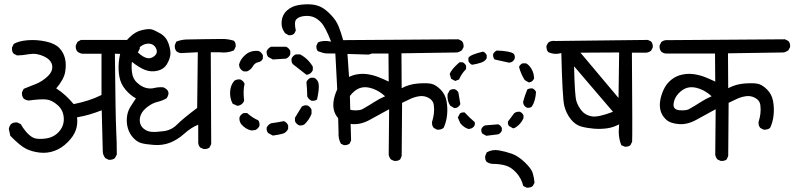

<svg xmlns="http://www.w3.org/2000/svg" viewBox="-20 -741 3650 882"><path d="M479.5 -6.8 463.9 -14.6Q452.1 -29.3 452.1 -46.9L447.3 -234.4Q417 -222.7 390.1 -214.8Q363.3 -207 334 -202.1Q337.9 -170.9 328.1 -143.1Q318.4 -115.2 290.5 -87.4Q262.7 -59.6 230 -47.9Q197.3 -36.1 162.6 -40Q127.9 -43.9 100.6 -57.1Q73.2 -70.3 27.3 -117.2L20.5 -148.4Q22.5 -161.1 30.3 -170.9Q41 -179.7 58.6 -178.7L75.2 -170.9Q83 -156.2 98.6 -137.2Q114.3 -118.2 131.8 -108.9Q149.4 -99.6 188.5 -104.5Q227.5 -109.4 251.5 -136.7Q275.4 -164.1 272.9 -199.7Q270.5 -235.4 245.1 -257.8Q219.7 -280.3 194.8 -283.7Q169.9 -287.1 112.3 -279.3Q98.6 -280.3 88.9 -288.1Q79.1 -299.8 81.1 -317.4L88.9 -333Q119.1 -344.7 147.5 -356.4Q175.8 -368.2 199.7 -391.1Q223.6 -414.1 219.7 -439.9Q215.8 -465.8 182.1 -481.9Q148.4 -498 113.8 -492.2Q79.1 -486.3 58.6 -486.3L43 -494.1Q33.2 -504.9 35.2 -522.5L43 -539.1Q65.4 -552.7 106.9 -556.2Q148.4 -559.6 190.9 -550.3Q233.4 -541 252.9 -520Q272.5 -499 278.8 -471.7Q285.2 -444.3 279.3 -410.2Q273.4 -376 238.3 -335Q281.2 -307.6 318.4 -262.7Q356.4 -270.5 386.7 -280.3Q417 -290 446.3 -304.7V-494.1H358.4Q345.7 -496.1 335.9 -503.9Q326.2 -514.6 328.1 -532.2L335.9 -548.8L351.6 -557.6H586.9Q603.5 -557.6 614.3 -547.9Q624 -535.2 622.1 -517.6L614.3 -502Q599.6 -492.2 582 -492.2L507.8 -494.1Q510.7 -201.2 513.7 -144.5Q516.6 -87.9 516.6 -31.2L507.8 -14.6Q497.1 -5.9 479.5 -6.8Z M915 -56.6 899.4 -63.5Q891.6 -73.2 890.6 -85V-168Q859.4 -156.2 827.1 -127.4Q794.9 -98.6 760.7 -85.4Q726.6 -72.3 687 -75.2Q647.5 -78.1 627.9 -84Q608.4 -89.8 591.3 -108.9Q574.2 -127.9 567.4 -151.9Q560.5 -175.8 563 -201.7Q565.4 -227.5 578.1 -248.5Q590.8 -269.5 604.5 -289.1Q579.1 -302.7 556.6 -329.1Q534.2 -355.5 528.3 -389.2Q522.5 -422.9 525.9 -456.1Q529.3 -489.3 538.1 -515.6Q546.9 -542 574.2 -568.8Q601.6 -595.7 631.3 -602.5Q661.1 -609.4 674.8 -606.4Q688.5 -603.5 716.3 -587.4Q744.1 -571.3 754.9 -539.1Q765.6 -506.8 762.2 -486.3Q758.8 -465.8 745.6 -444.3Q732.4 -422.9 703.6 -416Q674.8 -409.2 647.5 -419.4Q620.1 -429.7 585.9 -457Q583 -431.6 586.9 -404.8Q590.8 -377.9 610.4 -360.4Q629.9 -342.8 649.9 -337.4Q669.9 -332 689.5 -336.9Q709 -341.8 730.5 -339.8Q768.6 -323.2 745.1 -289.1Q725.6 -278.3 703.1 -272.9Q680.7 -267.6 658.7 -251Q636.7 -234.4 628.4 -216.8Q620.1 -199.2 622.6 -180.7Q625 -162.1 640.6 -149.4Q656.2 -136.7 677.2 -135.3Q698.2 -133.8 733.4 -138.7Q768.6 -143.6 793.9 -169.4Q819.3 -195.3 885.7 -245.1L888.7 -501L811.5 -497.1Q799.8 -498 790 -505.9Q781.2 -517.6 783.2 -534.2L790 -549.8Q811.5 -558.6 836.4 -559.6Q861.3 -560.5 914.1 -561Q966.8 -561.5 997.6 -562Q1028.3 -562.5 1054.7 -553.7Q1064.5 -543 1062.5 -526.4L1054.7 -509.8Q1025.4 -496.1 988.3 -501H948.2L950.2 -79.1L942.4 -63.5Q931.6 -54.7 915 -56.6ZM605.5 -507.8Q650.4 -461.9 679.2 -477.1Q708 -492.2 697.8 -516.6Q687.5 -541 660.2 -540.5Q632.8 -540 605.5 -507.8Z M1559.6 -74.2 1545.9 -81.1Q1533.2 -104.5 1535.2 -133.8Q1531.2 -304.7 1527.8 -356.9Q1524.4 -409.2 1520.5 -495.1Q1492.2 -495.1 1479 -495.6Q1465.8 -496.1 1440.4 -505.9Q1431.6 -515.6 1433.6 -531.2L1440.4 -545.9Q1464.8 -557.6 1501 -549.8Q1474.6 -617.2 1455.6 -637.2Q1436.5 -657.2 1417.5 -663.6Q1398.4 -669.9 1375.5 -667Q1352.5 -664.1 1341.3 -652.3Q1330.1 -640.6 1338.9 -600.6L1331.1 -585.9Q1321.3 -578.1 1305.7 -579.1L1289.1 -588.9Q1270.5 -614.3 1273.9 -644.5Q1277.3 -674.8 1299.3 -693.8Q1321.3 -712.9 1352.1 -717.8Q1382.8 -722.7 1408.7 -720.7Q1434.6 -718.8 1455.1 -708.5Q1475.6 -698.2 1500 -672.9Q1524.4 -647.5 1535.6 -619.6Q1546.9 -591.8 1558.6 -548.8L1680.7 -545.9L1694.3 -539.1Q1703.1 -528.3 1701.2 -512.7L1694.3 -499Q1684.6 -492.2 1672.9 -490.2L1576.2 -493.2Q1585 -371.1 1586.4 -332Q1587.9 -293 1592.8 -95.7L1585.9 -81.1Q1575.2 -73.2 1559.6 -74.2ZM1233.4 -118.2 1211.9 -129.9Q1203.1 -139.6 1205.1 -155.3Q1211.9 -168.9 1225.6 -174.8Q1254.9 -178.7 1284.2 -184.6Q1297.9 -178.7 1303.7 -165V-149.4Q1295.9 -131.8 1279.3 -127Q1262.7 -122.1 1233.4 -118.2ZM1134.8 -141.6Q1107.4 -147.5 1087.9 -170.9Q1078.1 -184.6 1080.1 -202.1Q1085.9 -215.8 1099.6 -221.7H1115.2Q1140.6 -199.2 1166 -188.5Q1173.8 -178.7 1171.9 -163.1Q1166 -149.4 1152.3 -143.6ZM1354.5 -165Q1340.8 -170.9 1335 -184.6V-200.2L1366.2 -251Q1376 -258.8 1391.6 -256.8Q1405.3 -251 1411.1 -237.3V-217.8Q1401.4 -192.4 1379.9 -170.9Q1370.1 -163.1 1354.5 -165ZM1070.3 -254.9 1048.8 -264.6Q1035.2 -290 1037.1 -320.3Q1039.1 -350.6 1056.6 -370.1Q1068.4 -377.9 1084 -376Q1097.7 -370.1 1103.5 -356.4Q1095.7 -323.2 1101.6 -278.3Q1095.7 -262.7 1080.1 -256.8ZM1411.1 -278.3Q1397.5 -284.2 1391.6 -297.9Q1390.6 -334 1387.7 -364.3Q1393.6 -377.9 1407.2 -383.8H1422.9Q1440.4 -376 1443.8 -355Q1447.3 -334 1436.5 -284.2Q1426.8 -276.4 1411.1 -278.3ZM1387.7 -397.5 1325.2 -446.3Q1317.4 -456.1 1319.3 -471.7Q1325.2 -485.4 1338.9 -491.2H1358.4Q1395.5 -471.7 1417 -434.6V-418.9Q1411.1 -405.3 1397.5 -399.4ZM1099.6 -413.1Q1085.9 -418.9 1080.1 -432.6L1078.1 -444.3Q1084 -469.7 1108.4 -490.2Q1132.8 -510.7 1168 -506.8Q1181.6 -501 1187.5 -487.3V-471.7Q1181.6 -458 1166 -455.1Q1150.4 -452.1 1141.6 -436.5Q1132.8 -420.9 1115.2 -413.1ZM1233.4 -467.8 1211.9 -479.5Q1203.1 -491.2 1205.1 -506.8Q1211.9 -520.5 1225.6 -526.4H1293.9Q1307.6 -520.5 1313.5 -506.8V-491.2Q1307.6 -477.5 1293.9 -471.7Z M1790 -2 1775.4 -8.8Q1767.6 -18.6 1765.6 -30.3L1767.6 -239.3Q1721.7 -214.8 1680.2 -191.4Q1638.7 -168 1599.6 -170.9Q1560.5 -173.8 1542 -189.9Q1523.4 -206.1 1516.1 -227.5Q1508.8 -249 1512.2 -274.9Q1515.6 -300.8 1528.3 -328.6Q1541 -356.4 1563.5 -374.5Q1585.9 -392.6 1614.3 -398.4Q1642.6 -404.3 1669.9 -399.9Q1697.3 -395.5 1720.2 -386.2Q1743.2 -377 1765.6 -366.2L1764.6 -495.1H1539.1Q1526.4 -496.1 1517.6 -503.9Q1508.8 -514.6 1509.8 -531.2L1517.6 -547.9Q1531.2 -558.6 1549.8 -556.6L2085.9 -560.5L2101.6 -552.7Q2111.3 -542 2109.4 -524.4L2101.6 -509.8Q2090.8 -502 2079.1 -500L1824.2 -496.1L1825.2 -335.9Q1860.4 -354.5 1899.9 -357.4Q1939.5 -360.4 1960 -356.4Q1980.5 -352.5 2002.9 -330.6Q2025.4 -308.6 2031.2 -276.9Q2037.1 -245.1 2033.7 -212.4Q2030.3 -179.7 2017.6 -153.3Q2004.9 -143.6 1987.3 -145.5L1972.7 -153.3Q1962.9 -164.1 1964.8 -181.6Q1970.7 -199.2 1973.1 -218.8Q1975.6 -238.3 1972.7 -259.3Q1969.7 -280.3 1948.7 -291.5Q1927.7 -302.7 1904.8 -298.8Q1881.8 -294.9 1863.8 -286.1Q1845.7 -277.3 1827.1 -268.6L1825.2 -24.4L1818.4 -8.8Q1807.6 0 1790 -2ZM1649.4 -242.2Q1673.8 -255.9 1698.7 -272Q1723.6 -288.1 1749 -298.8Q1723.6 -322.3 1694.3 -333Q1665 -343.8 1641.6 -338.9Q1618.2 -334 1597.7 -312.5Q1577.1 -291 1574.2 -263.7Q1571.3 -236.3 1604 -234.4Q1636.7 -232.4 1649.4 -242.2Z M2399.4 121.1 2383.8 113.3Q2375 78.1 2352.1 52.7Q2329.1 27.3 2302.7 19.5Q2276.4 11.7 2239.3 11.7Q2226.6 9.8 2215.8 2.9Q2207 -7.8 2209 -24.4L2215.8 -41Q2241.2 -55.7 2272 -50.3Q2302.7 -44.9 2331.5 -34.7Q2360.4 -24.4 2390.6 4.4Q2420.9 33.2 2427.2 54.2Q2433.6 75.2 2435.5 98.6L2427.7 113.3Q2417 122.1 2399.4 121.1ZM2213.9 -117.2 2196.3 -127Q2189.5 -134.8 2191.4 -148.4Q2196.3 -160.2 2208 -165L2268.6 -169.9Q2280.3 -165 2285.2 -153.3V-140.6Q2280.3 -128.9 2268.6 -124ZM2131.8 -148.4Q2110.4 -155.3 2094.7 -174.8L2083 -201.2L2092.8 -219.7Q2100.6 -225.6 2114.3 -224.6Q2135.7 -201.2 2161.1 -179.7V-167Q2156.2 -155.3 2143.6 -150.4ZM2336.9 -151.4 2318.4 -162.1Q2311.5 -169.9 2313.5 -182.6L2341.8 -220.7Q2353.5 -229.5 2368.2 -227.5Q2379.9 -222.7 2384.8 -210.9V-198.2Q2373 -169.9 2344.7 -153.3ZM2067.4 -244.1 2047.9 -255.9Q2033.2 -278.3 2036.1 -308.6L2045.9 -326.2Q2056.6 -333 2069.3 -331.1Q2081.1 -326.2 2085.9 -315.4Q2089.8 -294.9 2094.7 -262.7Q2088.9 -251 2078.1 -246.1ZM2401.4 -246.1Q2389.6 -251 2384.8 -262.7L2382.8 -272.5Q2390.6 -301.8 2402.3 -330.1Q2412.1 -335.9 2425.8 -335Q2437.5 -330.1 2442.4 -318.4Q2439.5 -275.4 2422.9 -251Q2414.1 -244.1 2401.4 -246.1ZM2409.2 -362.3 2390.6 -373Q2373 -400.4 2364.3 -433.6Q2369.1 -445.3 2380.9 -450.2H2396.5Q2411.1 -442.4 2421.9 -423.8Q2432.6 -405.3 2433.6 -380.9Q2428.7 -369.1 2418 -364.3ZM2071.3 -369.1 2052.7 -378.9 2045.9 -400.4Q2051.8 -420.9 2090.8 -455.1H2104.5Q2116.2 -450.2 2121.1 -438.5V-423.8Q2099.6 -402.3 2088.9 -376ZM2148.4 -443.4Q2137.7 -448.2 2131.8 -460V-475.6Q2140.6 -490.2 2199.2 -503.9Q2210.9 -499 2215.8 -487.3V-473.6Q2209 -460 2190.9 -453.6Q2172.9 -447.3 2148.4 -443.4ZM2318.4 -453.1Q2285.2 -460 2252 -467.8Q2244.1 -477.5 2245.1 -492.2Q2251 -503.9 2261.7 -508.8Q2323.2 -506.8 2339.8 -494.1Q2346.7 -485.4 2344.7 -472.7Q2339.8 -460 2328.1 -455.1Z M2849.6 -67.4 2834 -74.2Q2822.3 -103.5 2822.3 -137.7L2824.2 -169.9Q2796.9 -155.3 2768.1 -151.4Q2739.3 -147.5 2708.5 -149.9Q2677.7 -152.3 2650.4 -159.7Q2623 -167 2602.1 -193.4Q2581.1 -219.7 2572.3 -254.4Q2563.5 -289.1 2558.6 -497.1Q2526.4 -488.3 2498 -502Q2489.3 -512.7 2490.2 -530.3L2498 -544.9Q2511.7 -555.7 2531.2 -552.7L2956.1 -557.6L2970.7 -550.8Q2980.5 -540 2978.5 -522.5L2970.7 -507.8Q2960 -500 2948.2 -499H2882.8Q2885.7 -118.2 2883.8 -89.8L2876 -74.2Q2866.2 -65.4 2849.6 -67.4ZM2795.9 -227.5 2617.2 -436.5Q2620.1 -300.8 2627.9 -276.4Q2635.7 -252 2652.3 -231.9Q2668.9 -211.9 2698.2 -206.5Q2727.5 -201.2 2795.9 -227.5ZM2824.2 -500 2646.5 -499 2821.3 -291Z M3290 -2 3275.4 -8.8Q3267.6 -18.6 3265.6 -30.3L3267.6 -239.3Q3221.7 -214.8 3180.2 -191.4Q3138.7 -168 3099.6 -170.9Q3060.5 -173.8 3042 -189.9Q3023.4 -206.1 3016.1 -227.5Q3008.8 -249 3012.2 -274.9Q3015.6 -300.8 3028.3 -328.6Q3041 -356.4 3063.5 -374.5Q3085.9 -392.6 3114.3 -398.4Q3142.6 -404.3 3169.9 -399.9Q3197.3 -395.5 3220.2 -386.2Q3243.2 -377 3265.6 -366.2L3264.6 -495.1H3039.1Q3026.4 -496.1 3017.6 -503.9Q3008.8 -514.6 3009.8 -531.2L3017.6 -547.9Q3031.2 -558.6 3049.8 -556.6L3585.9 -560.5L3601.6 -552.7Q3611.3 -542 3609.4 -524.4L3601.6 -509.8Q3590.8 -502 3579.1 -500L3324.2 -496.1L3325.2 -335.9Q3360.4 -354.5 3399.9 -357.4Q3439.5 -360.4 3460 -356.4Q3480.5 -352.5 3502.9 -330.6Q3525.4 -308.6 3531.2 -276.9Q3537.1 -245.1 3533.7 -212.4Q3530.3 -179.7 3517.6 -153.3Q3504.9 -143.6 3487.3 -145.5L3472.7 -153.3Q3462.9 -164.1 3464.8 -181.6Q3470.7 -199.2 3473.1 -218.8Q3475.6 -238.3 3472.7 -259.3Q3469.7 -280.3 3448.7 -291.5Q3427.7 -302.7 3404.8 -298.8Q3381.8 -294.9 3363.8 -286.1Q3345.7 -277.3 3327.1 -268.6L3325.2 -24.4L3318.4 -8.8Q3307.6 0 3290 -2ZM3149.4 -242.2Q3173.8 -255.9 3198.7 -272Q3223.6 -288.1 3249 -298.8Q3223.6 -322.3 3194.3 -333Q3165 -343.8 3141.6 -338.9Q3118.2 -334 3097.7 -312.5Q3077.1 -291 3074.2 -263.7Q3071.3 -236.3 3104 -234.4Q3136.7 -232.4 3149.4 -242.2Z"/></svg>

Font: JasonHandwriting2
Style: Regular
Weight: 400
Version: Version 1.05.10